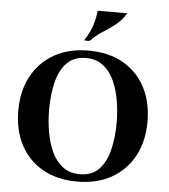

<svg xmlns="http://www.w3.org/2000/svg" viewBox="-62 -995 939 1066"><g transform="rotate(5 408.0 -462.5)"><path d="M218 -370Q218 -307 228.5 -246Q239 -185 262 -135.5Q285 -86 323.5 -56.5Q362 -27 418 -27L408 15Q296 15 215 -31Q134 -77 91 -159Q48 -241 48 -350Q48 -459 92 -541Q136 -623 217 -669Q298 -715 408 -715L398 -673Q331 -673 291.5 -632.5Q252 -592 235 -523Q218 -454 218 -370ZM598 -330Q598 -393 587.5 -454Q577 -515 554 -564.5Q531 -614 492.5 -643.5Q454 -673 398 -673L408 -715Q521 -715 601.5 -669Q682 -623 725 -541Q768 -459 768 -350Q768 -241 724 -159Q680 -77 599 -31Q518 15 408 15L418 -27Q486 -27 525 -68Q564 -109 581 -177.5Q598 -246 598 -330ZM604 -940Q578 -898 543.5 -871.5Q509 -845 474 -823Q439 -801 410 -770Q394 -767 378 -770Q404 -808 418.5 -848Q433 -888 439 -940Z"/></g></svg>

Font: Poltawski Nowy
Style: Bold
Weight: 700
Designer: Adam Pótawski, Mateusz Machalski, Borys Kosmynka, Ania Wieluska
Foundry: Capitalics.wtf
Version: Version 1.001;gftools[0.9.25]